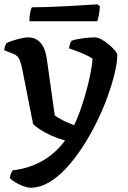

<svg xmlns="http://www.w3.org/2000/svg" viewBox="-27 -674 598 894"><path d="M115 200Q101 200 81 192.5Q61 185 43.5 174.5Q26 164 19 155Q21 142 24.5 133Q28 124 33 119Q80 114 125.5 96.5Q171 79 209.5 49Q248 19 276 -20Q243 -29 212.5 -42.5Q182 -56 159.5 -71Q137 -86 127 -97L76 -355Q72 -376 64.5 -395Q57 -414 38 -422L-7 -440Q-7 -452 -3 -460.5Q1 -469 3 -473Q14 -479 33 -485Q52 -491 71.5 -495.5Q91 -500 102 -500Q139 -500 161 -475.5Q183 -451 190 -406L228 -137Q234 -132 248 -123.5Q262 -115 281 -106.5Q300 -98 318 -91Q332 -119 344 -152.5Q356 -186 366.5 -221Q377 -256 385 -290Q393 -324 398 -352.5Q403 -381 404 -401Q391 -410 370 -419.5Q349 -429 328 -437Q307 -445 294 -449Q296 -460 299 -470Q302 -480 306 -484Q318 -489 338 -492.5Q358 -496 379.5 -498Q401 -500 415 -500Q428 -500 445.5 -490.5Q463 -481 479.5 -467Q496 -453 507.5 -439.5Q519 -426 519 -418Q519 -383 507 -333Q495 -283 474 -224.5Q453 -166 424 -107Q394 -46 358 9.5Q322 65 282.5 108Q243 151 200.5 175.5Q158 200 115 200ZM110 -575Q110 -601 114 -618.5Q118 -636 122 -640Q154 -640 198.5 -641.5Q243 -643 289 -645.5Q335 -648 372 -650.5Q409 -653 427 -654L438 -645Q437 -621 433 -602Q429 -583 426 -575Z"/></svg>

Font: Texturina 12pt SemiBold
Style: Regular
Weight: 600
Designer: Guillermo Torres Carreño
Foundry: Omnibus-Type
Version: Version 1.002